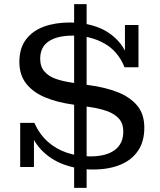

<svg xmlns="http://www.w3.org/2000/svg" viewBox="-20 -802 767 922"><path d="M336 100V-782H396V100ZM426 12Q353 12 287 -12Q221 -36 175 -86Q129 -136 113 -212H145Q169 -158 209 -122Q249 -86 301.5 -68.5Q354 -51 413 -51Q490 -51 531 -81.5Q572 -112 572 -170Q572 -210 550 -233.5Q528 -257 491 -269.5Q454 -282 411 -288L330 -300Q257 -310 199 -333.5Q141 -357 107 -399Q73 -441 73 -505Q73 -570 104.5 -612Q136 -654 190.5 -674Q245 -694 316 -694Q386 -694 446 -672.5Q506 -651 549 -603.5Q592 -556 607 -479H578Q547 -557 480 -594Q413 -631 330 -631Q255 -631 214 -603.5Q173 -576 173 -520Q173 -482 193.5 -458.5Q214 -435 249 -423Q284 -411 327 -405L408 -393Q484 -383 543.5 -360Q603 -337 638 -296Q673 -255 673 -189Q673 -122 642.5 -77.5Q612 -33 557 -10.5Q502 12 426 12ZM77 0V-212H113L143 -149V0ZM607 -479 580 -539V-682H645V-479Z"/></svg>

Font: Montagu Slab 24pt
Style: Regular
Weight: 400
Designer: Florian Karsten
Foundry: Florian Karsten
Version: Version 1.000